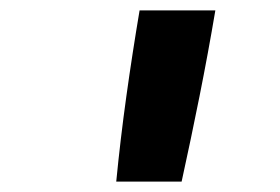

<svg xmlns="http://www.w3.org/2000/svg" viewBox="-20 -792 540 370"><path d="M204 -442Q212 -524 223.5 -606.5Q235 -689 249 -772H395Q381 -689 364.5 -606.5Q348 -524 330 -442Z"/></svg>

Font: Iosevka Aile Extrabold Oblique
Style: Regular
Weight: 800
Italic angle: -9°
Designer: Belleve Invis
Foundry: Belleve Invis
Version: Version 31.1.0; ttfautohint (v1.8.4)